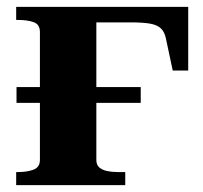

<svg xmlns="http://www.w3.org/2000/svg" viewBox="-20 -538 589 558"><path d="M28 -239V-285H389V-239ZM96 -73V-445Q96 -467 78 -473.5Q60 -480 33 -480H27V-518H260V-73Q260 -59 268.5 -51.5Q277 -44 291 -41Q305 -38 321 -38H344V0H27V-38H33Q59 -38 77.5 -45Q96 -52 96 -73ZM210 -473V-518H527V-333H482L462 -427Q458 -446 447 -456Q436 -466 415 -469.5Q394 -473 357 -473Z"/></svg>

Font: Roboto Serif 120pt Expanded SemiBold
Style: Regular
Weight: 600
Width: 7
Designer: Greg Gazdowicz
Foundry: Commercial Type
Version: Version 1.008